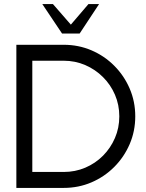

<svg xmlns="http://www.w3.org/2000/svg" viewBox="-20 -919 712 939"><path d="M60 0V-700H291.5Q364 -700 427.5 -672.8Q491 -645.5 539 -597.2Q587 -549 614.2 -485.8Q641.5 -422.5 641.5 -350Q641.5 -277.5 614.2 -214.2Q587 -151 539 -102.8Q491 -54.5 427.5 -27.2Q364 0 291.5 0ZM138 -78H291.5Q348 -78 397.2 -99Q446.5 -120 483.8 -157.5Q521 -195 542.2 -244.2Q563.5 -293.5 563.5 -350Q563.5 -406.5 542.2 -455.8Q521 -505 483.5 -542.2Q446 -579.5 396.8 -600.8Q347.5 -622 291.5 -622H138ZM283.5 -755 187 -899H239L326.5 -798.5L412.5 -899H464.5L369.5 -755Z"/></svg>

Font: Urbanist
Style: Regular
Weight: 400
Designer: Corey Hu
Foundry: Corey Hu
Version: Version 1.330; ttfautohint (v1.8.4.7-5d5b)